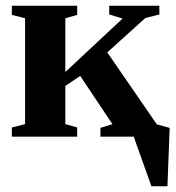

<svg xmlns="http://www.w3.org/2000/svg" viewBox="-20 -479 616 673"><path d="M566.9 173.8H510.7L448.7 0H332V-30.8L374 -43.9L261.2 -212.9L209 -177.7V-43.9L250.5 -32.2V0H21.5V-32.2L67.9 -43.9V-415L21.5 -426.8V-459H250.5V-426.8L209 -415V-226.6L409.7 -414.1L362.8 -428.2V-459H538.6V-428.2L489.7 -416L356 -295.4L529.8 -43L574.7 -30.8Z"/></svg>

Font: Liberation Serif
Style: Bold
Weight: 700
Designer: Steve Matteson
Foundry: Ascender Corporation
Version: Version 2.1.5